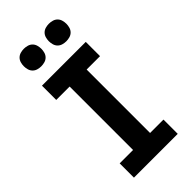

<svg xmlns="http://www.w3.org/2000/svg" viewBox="-293 -1020 1085 1085"><g transform="rotate(-45 250.0 -477.5)"><path d="M75 0V-114H182V-621H75V-735H425V-621H318V-114H425V0ZM350 -815Q336 -815 322 -819Q308 -823 298 -833Q288 -843 284 -857Q280 -871 280 -885Q280 -899 284 -913Q288 -927 298 -937Q308 -947 322 -951Q336 -955 350 -955Q364 -955 378 -951Q392 -947 402 -937Q412 -927 416 -913Q420 -899 420 -885Q420 -871 416 -857Q412 -843 402 -833Q392 -823 378 -819Q364 -815 350 -815ZM150 -815Q136 -815 122 -819Q108 -823 98 -833Q88 -843 84 -857Q80 -871 80 -885Q80 -899 84 -913Q88 -927 98 -937Q108 -947 122 -951Q136 -955 150 -955Q164 -955 178 -951Q192 -947 202 -937Q212 -927 216 -913Q220 -899 220 -885Q220 -871 216 -857Q212 -843 202 -833Q192 -823 178 -819Q164 -815 150 -815Z"/></g></svg>

Font: Iosevka SS18 Heavy
Style: Regular
Weight: 900
Monospace: yes
Designer: Belleve Invis
Foundry: Belleve Invis
Version: Version 25.1.1; ttfautohint (v1.8.4)